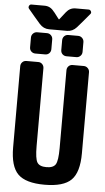

<svg xmlns="http://www.w3.org/2000/svg" viewBox="-68 -1116 636 1168"><g transform="rotate(5 250.0 -532.5)"><path d="M424.8 -730.5Q439.5 -730.5 449.7 -720.2Q460 -710 460 -695.3V-200.2Q460 -84 412.6 -37.1Q365.2 9.8 250 9.8Q134.8 9.8 87.4 -37.1Q40 -84 40 -200.2V-695.3Q40 -710 49.8 -720.2Q59.6 -730.5 75.2 -730.5H147.5Q162.1 -730.5 171.9 -720.2Q181.6 -710 181.6 -695.3V-219.7Q181.6 -143.6 195.8 -120.6Q210 -97.7 252 -97.7Q293.9 -97.7 308.1 -120.6Q322.3 -143.6 322.3 -219.7V-695.3Q322.3 -710 332 -720.2Q341.8 -730.5 357.4 -730.5ZM375 -910.2Q389.6 -910.2 399.9 -899.9Q410.2 -889.6 410.2 -875V-815.4Q410.2 -800.8 399.9 -790.5Q389.6 -780.3 375 -780.3H315.4Q300.8 -780.3 290.5 -790Q280.3 -799.8 280.3 -815.4V-875Q280.3 -889.6 290 -899.9Q299.8 -910.2 315.4 -910.2ZM125 -910.2H184.6Q199.2 -910.2 209.5 -899.9Q219.7 -889.6 219.7 -875V-815.4Q219.7 -800.8 210 -790.5Q200.2 -780.3 184.6 -780.3H125Q110.4 -780.3 100.1 -790Q89.8 -799.8 89.8 -815.4V-875Q89.8 -889.6 100.1 -899.9Q110.4 -910.2 125 -910.2ZM424.8 -1075.2Q434.6 -1075.2 439.5 -1065.4Q444.3 -1055.7 436.5 -1047.9L400.4 -1004.9L363.3 -961.9Q338.9 -934.6 304.7 -934.6H195.3Q161.1 -934.6 136.7 -961.9L99.6 -1004.9L63.5 -1047.9Q56.6 -1055.7 61 -1065.4Q65.4 -1075.2 75.2 -1075.2H155.3Q190.4 -1075.2 211.9 -1046.9L219.7 -1038.1L248 -1001Q249 -1000 250 -1000L252 -1001L281.2 -1038.1L288.1 -1046.9Q310.5 -1075.2 344.7 -1075.2Z"/></g></svg>

Font: Rounded-L Mgen+ 1mn bold
Style: Bold
Weight: 700
Designer: [Source Han Sans]
Ryoko NISHIZUKA  (kana & ideographs); Paul D. Hunt (Latin, Greek & Cyrillic); Wenlong ZHANG  (bopomofo
Version: Version 1.059.20150602